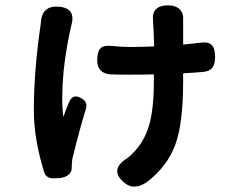

<svg xmlns="http://www.w3.org/2000/svg" viewBox="-20 -624 869 715"><path d="M445 58Q384 9 454 -35Q466 -44 473 -52Q517 -94 536 -160Q553 -221 553 -322V-347Q522 -346 460 -346Q416 -346 393 -347Q342 -350 342 -400Q342 -431 353.5 -443.5Q365 -456 394 -453Q438 -449 463 -449Q492 -449 551 -451L554 -452V-453Q552 -519 550 -544Q550 -545 550 -546Q543 -604 606 -604Q634 -604 649 -589.5Q664 -575 662 -549Q662 -548 662 -547V-458Q675 -459 700 -462Q718 -464 726 -465Q756 -469 768.5 -456.5Q781 -444 781 -412Q781 -385 770.5 -371.5Q760 -358 735 -356Q722 -355 695 -353Q673 -352 662 -351V-321Q662 -162 632 -83Q601 -2 527 54Q480 86 445 58ZM167 39Q151 35 145 19Q106 -107 106 -212Q106 -362 132 -537Q132 -538 132 -539Q136 -605 200.5 -599Q265 -593 245 -527Q227 -450 217 -361Q207 -253 216 -188Q223 -211 237.5 -244Q252 -277 283 -258Q309 -244 299 -215Q277 -145 251 -39Q247 -23 247 -2Q247 -1 247 0Q248 16 235 27Q222 37 204 39Q203 39 201 39Q177 41 167 39Z"/></svg>

Font: GenSenRounded JP B
Style: Regular
Weight: 700
Version: Version 1.501;PS 1;hotconv 16.6.51;makeotf.lib2.5.65220